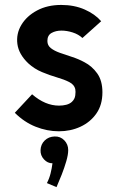

<svg xmlns="http://www.w3.org/2000/svg" viewBox="-20 -525 475 778"><path d="M40 -68 110 -143Q163 -97 219 -97Q235 -97 248.5 -100.5Q262 -104 271 -112Q283 -123 285 -138.5Q287 -154 285 -164Q281 -182 260.5 -192.5Q240 -203 210.5 -211.5Q181 -220 150 -233Q119 -246 95 -268Q56 -305 50.5 -346.5Q45 -388 66.5 -424Q88 -460 130 -482.5Q172 -505 228 -505Q281 -505 323 -486.5Q365 -468 390 -439L314 -371Q298 -386 274.5 -393.5Q251 -401 229 -401Q206 -401 189 -391.5Q172 -382 172 -359Q172 -341 186 -330Q200 -319 222.5 -311Q245 -303 271.5 -294.5Q298 -286 322 -273Q353 -257 374 -227.5Q395 -198 395 -151Q395 -100 370.5 -65Q346 -30 306 -11.5Q266 7 218.5 7Q171 7 124.5 -11.5Q78 -30 40 -68ZM144.3 83.2Q145.1 59.9 161.1 44.3Q177 28.8 201.2 28Q224.5 27.1 240.5 43.5Q256.4 59.9 256.4 83.2Q256.4 101.3 248.7 128Q240.9 154.8 230.1 182.4Q219.3 210 209 233.3L170.1 216.9Q179.6 198.8 184.8 178.1Q190 157.4 192.6 136.7Q172.7 136.7 158.1 120.7Q143.4 104.7 144.3 83.2Z"/></svg>

Font: Kulim Park
Style: Bold
Weight: 700
Designer: Noponies / Dale Sattler
Foundry: Noponies
Version: Version 1.000; ttfautohint (v1.8.3)